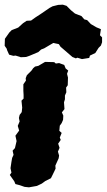

<svg xmlns="http://www.w3.org/2000/svg" viewBox="-50 -780 457 822"><path d="M-5 -60 -1 -87 2 -104 8 -117 4 -135 14 -146 21 -176 16 -199 32 -221 26 -241 34 -260 31 -275 34 -288 43 -300 45 -319 42 -349 51 -358V-374L50 -391V-419L61 -435L60 -445L65 -458L85 -478L92 -488L100 -495L114 -498L143 -515L182 -514L189 -508L203 -510L225 -502L231 -487L242 -478L237 -464L241 -448L240 -415L233 -405L234 -385L228 -371V-355L224 -342L226 -313L215 -299L221 -285L220 -267L214 -253L206 -242L204 -220L214 -211L206 -191L210 -181L199 -165L205 -147L198 -131L203 -114L201 -102L187 -71L188 -58L175 -31L168 -17L144 -5L129 6L108 16L74 22L55 20L35 13L16 8L11 -4L-8 -31L-1 -41ZM-11 -546 -20 -566 -21 -571 -30 -584 -29 -614 -10 -641 0 -651 28 -662 49 -681 64 -691 83 -692 101 -705 127 -722 162 -746 175 -753 199 -759 219 -760 235 -755 254 -736 271 -722 299 -711 311 -697 323 -694 339 -677 363 -663 382 -655 378 -629 387 -620V-599L382 -585L372 -575L358 -553L335 -542L332 -532L301 -527L281 -533L275 -530L260 -536L230 -562L209 -580L202 -591L178 -596L139 -573L126 -568L114 -557L76 -541L61 -536L39 -535L17 -542L7 -541Z"/></svg>

Font: Winky Rough ExtraBold
Style: Italic
Weight: 800
Italic angle: -8.97852°
Designer: Simon Atzbach
Foundry: typofactur
Version: Version 1.206; ttfautohint (v1.8.4.7-5d5b)